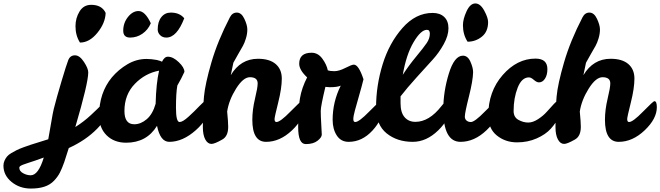

<svg xmlns="http://www.w3.org/2000/svg" viewBox="-270 -820 3831 1114"><path d="M165 -499Q192 -499 217 -461Q242 -423 242 -400Q242 -338 167 -83Q215 -113 256.5 -151.5Q298 -190 318.5 -211.5Q339 -233 346 -233Q360 -233 360 -198Q360 -141 294 -73.5Q228 -6 129 39L103 120Q90 157 77.5 181.5Q65 206 43 229Q21 252 -12 263Q-45 274 -91 274Q-156 274 -203 235.5Q-250 197 -250 141Q-250 126 -244 112.5Q-238 99 -229.5 88.5Q-221 78 -204 68Q-187 58 -173 51Q-159 44 -133.5 34.5Q-108 25 -90.5 19.5Q-73 14 -41 4Q-9 -6 10 -12Q16 -43 26.5 -106Q37 -169 42 -188Q58 -252 87 -349Q116 -446 126 -471Q137 -499 165 -499ZM194 -573Q168 -614 168 -668Q168 -715 191.5 -753.5Q215 -792 259 -792Q321 -792 343 -745Q341 -686 295 -629.5Q249 -573 194 -573ZM-92 197Q-47 197 -16 94Q-40 103 -66.5 112Q-93 121 -107.5 125.5Q-122 130 -135 135Q-148 140 -153 144Q-158 148 -158 153Q-158 173 -136 185Q-114 197 -92 197Z M640 -472Q661 -467 670 -462Q684 -491 704 -491Q734 -491 767 -459.5Q800 -428 800 -403Q783 -365 759 -324Q751 -281 751 -194Q751 -112 772 -112Q790 -112 824 -143Q858 -174 887.5 -205Q917 -236 924 -236Q942 -236 942 -198Q942 -132 866 -64.5Q790 3 712 3Q660 3 641 -90Q581 8 462 8Q392 8 348.5 -35Q305 -78 305 -150Q305 -281 379 -371Q418 -417 470 -447.5Q522 -478 580 -478Q608 -478 640 -472ZM509 -99Q547 -99 581.5 -128.5Q616 -158 633 -218Q636 -337 653 -410Q572 -395 512 -333Q452 -271 452 -176Q452 -99 509 -99ZM605 -685Q589 -647 556.5 -624.5Q524 -602 485 -602Q445 -602 445 -642Q445 -687 472.5 -721.5Q500 -756 534 -756Q572 -756 605 -685ZM799 -714Q756 -602 695 -602Q673 -602 659 -616Q645 -630 645 -649Q645 -694 666 -720.5Q687 -747 721 -747Q772 -747 799 -714Z M1194 -125Q1194 -183 1209.5 -247.5Q1225 -312 1225 -336Q1225 -372 1180 -372Q1141 -372 1099.5 -305.5Q1058 -239 1048 -173Q1054 -111 1054 -84Q1054 -29 1019 -10Q975 15 957 15Q935 15 921 -11Q907 -37 907 -82Q907 -188 913.5 -260Q920 -332 956.5 -457.5Q993 -583 1064 -720Q1078 -747 1104 -747Q1131 -747 1148 -710.5Q1165 -674 1165 -649Q1165 -624 1157 -597.5Q1149 -571 1139.5 -554Q1130 -537 1112 -506Q1094 -475 1084 -456L1069 -384Q1126 -479 1227 -479Q1294 -479 1329.5 -448.5Q1365 -418 1365 -364Q1365 -308 1344 -224.5Q1323 -141 1323 -129Q1323 -112 1334 -112Q1356 -112 1415 -172.5Q1474 -233 1481 -233Q1495 -233 1495 -198Q1495 -131 1424.5 -64Q1354 3 1274 3Q1194 3 1194 -125Z M1783 -445Q1811 -445 1839 -360Q1829 -319 1813.5 -265.5Q1798 -212 1789 -178.5Q1780 -145 1780 -129Q1780 -112 1791 -112Q1813 -112 1872 -172.5Q1931 -233 1938 -233Q1952 -233 1952 -198Q1952 -129 1891.5 -63Q1831 3 1753 3Q1708 3 1684 -34Q1660 -71 1660 -125Q1660 -229 1707 -323Q1687 -314 1643 -314Q1634 -314 1618 -316Q1591 -204 1591 -176Q1591 -146 1594 -98Q1597 -50 1597 -39Q1597 -23 1572.5 -3.5Q1548 16 1504 16Q1460 16 1460 -82Q1460 -190 1470.5 -250.5Q1481 -311 1512 -371Q1466 -414 1466 -450Q1466 -514 1538 -514Q1575 -514 1600 -480Q1625 -446 1632 -412Q1646 -407 1670 -407Q1697 -407 1734 -426Q1771 -445 1783 -445Z M2125 3Q2034 3 1973 -46.5Q1912 -96 1912 -196Q1912 -323 1950 -446.5Q1988 -570 2065 -657.5Q2142 -745 2240 -745Q2283 -745 2307.5 -721.5Q2332 -698 2332 -656Q2332 -613 2304.5 -563.5Q2277 -514 2241.5 -475Q2206 -436 2148.5 -372.5Q2091 -309 2054 -261V-221Q2054 -167 2077.5 -140Q2101 -113 2140 -113Q2220 -113 2291 -204Q2313 -233 2327 -233Q2341 -233 2341 -198Q2341 -130 2272.5 -63.5Q2204 3 2125 3ZM2207 -647Q2172 -647 2129.5 -575Q2087 -503 2067 -386Q2101 -439 2144.5 -491.5Q2188 -544 2206 -570.5Q2224 -597 2224 -625Q2224 -647 2207 -647Z M2402 3Q2302 3 2302 -184Q2302 -288 2334 -392.5Q2366 -497 2416 -497Q2444 -497 2459.5 -462Q2475 -427 2475 -401Q2474 -352 2450.5 -259Q2427 -166 2427 -143Q2427 -129 2437 -120.5Q2447 -112 2462 -112Q2484 -112 2543 -172.5Q2602 -233 2609 -233Q2623 -233 2623 -198Q2623 -131 2552.5 -64Q2482 3 2402 3ZM2443 -578Q2416 -619 2416 -674Q2416 -709 2437 -754.5Q2458 -800 2488 -800Q2517 -800 2539.5 -758.5Q2562 -717 2562 -692Q2562 -636 2525.5 -607Q2489 -578 2443 -578Z M2799 -371Q2757 -371 2733.5 -311Q2710 -251 2710 -176Q2710 -140 2738 -124.5Q2766 -109 2795 -109Q2822 -109 2852.5 -129Q2883 -149 2903.5 -172.5Q2924 -196 2943 -216Q2962 -236 2970 -236Q2988 -236 2988 -198Q2988 -173 2972 -140Q2956 -107 2926 -73.5Q2896 -40 2844 -17Q2792 6 2730 6Q2662 6 2612.5 -34Q2563 -74 2563 -150Q2563 -289 2646.5 -384.5Q2730 -480 2837 -480Q2906 -480 2906 -419Q2906 -385 2892 -363.5Q2878 -342 2857 -342Q2844 -342 2827.5 -356.5Q2811 -371 2799 -371Z M3240 -125Q3240 -183 3255.5 -247.5Q3271 -312 3271 -336Q3271 -372 3226 -372Q3187 -372 3145.5 -305.5Q3104 -239 3094 -173Q3100 -111 3100 -84Q3100 -29 3065 -10Q3021 15 3003 15Q2981 15 2967 -11Q2953 -37 2953 -82Q2953 -188 2959.5 -260Q2966 -332 3002.5 -457.5Q3039 -583 3110 -720Q3124 -747 3150 -747Q3177 -747 3194 -710.5Q3211 -674 3211 -649Q3211 -624 3203 -597.5Q3195 -571 3185.5 -554Q3176 -537 3158 -506Q3140 -475 3130 -456L3115 -384Q3172 -479 3273 -479Q3340 -479 3375.5 -448.5Q3411 -418 3411 -364Q3411 -308 3390 -224.5Q3369 -141 3369 -129Q3369 -112 3380 -112Q3402 -112 3461 -172.5Q3520 -233 3527 -233Q3541 -233 3541 -198Q3541 -131 3470.5 -64Q3400 3 3320 3Q3240 3 3240 -125Z"/></svg>

Font: LeckerliOne
Style: Regular
Weight: 400
Designer: Gesine Todt
Foundry: Gesine Todt
Version: Version 1.000